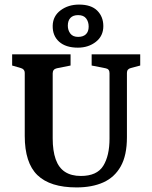

<svg xmlns="http://www.w3.org/2000/svg" viewBox="-20 -809 665 838"><path d="M592 -572V-523L551 -512Q534 -508 534 -491V-210Q534 -131 507 -83Q480 -35 431 -13Q382 9 314 9Q199 9 143.5 -44.5Q88 -98 88 -216V-491Q88 -507 71 -512L33 -523V-572H288V-523L228 -511Q210 -507 210 -489V-205Q210 -151 223 -114Q236 -77 263.5 -59Q291 -41 333 -41Q403 -41 430.5 -85Q458 -129 458 -204V-490Q458 -508 441 -511L380 -523V-572ZM320 -601Q267 -601 238 -627Q209 -653 210 -697Q211 -739 244.5 -764Q278 -789 325 -789Q378 -789 404.5 -762.5Q431 -736 431 -695Q431 -652 398.5 -626.5Q366 -601 320 -601ZM321 -648Q343 -648 355 -659.5Q367 -671 367 -693Q367 -714 356 -728.5Q345 -743 321 -743Q299 -743 287.5 -731Q276 -719 276 -697Q276 -677 287 -662.5Q298 -648 321 -648Z"/></svg>

Font: Yrsa SemiBold
Style: Regular
Weight: 600
Version: Version 2.004